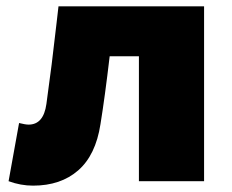

<svg xmlns="http://www.w3.org/2000/svg" viewBox="-20 -570 731 604"><path d="M7 0 40 -183Q60 -178 70 -178Q117 -178 126 -243Q143 -364 158 -498L164 -550H622V0H417V-393H325Q310 -265 296 -179Q281 -82 226 -34Q171 14 84 14Q45 14 7 0Z"/></svg>

Font: Nebula Sans Black
Style: Regular
Weight: 900
Designer: Paul D. Hunt for Adobe (as Source Sans)
Foundry: Nebula Entertainment & Broadcasting LLC
Version: Version 1.010